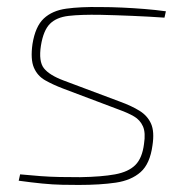

<svg xmlns="http://www.w3.org/2000/svg" viewBox="-20 -512 538 544"><path d="M264 -492Q295 -492 327 -490.5Q359 -489 390 -486.5Q421 -484 450 -480L446 -462Q403 -465 356 -467Q309 -469 265 -470Q209 -471 174.5 -467Q140 -463 121.5 -444.5Q103 -426 96 -383Q89 -338 104.5 -318.5Q120 -299 160 -284L320 -224Q353 -212 375.5 -198Q398 -184 408 -161.5Q418 -139 412 -100Q405 -48 378.5 -24.5Q352 -1 308 5.5Q264 12 203 12Q182 12 156 11.5Q130 11 99.5 8Q69 5 33 0L37 -18Q68 -15 95 -13Q122 -11 149 -10.5Q176 -10 207 -10Q268 -11 306 -18Q344 -25 363.5 -44.5Q383 -64 388 -104Q393 -136 385 -154Q377 -172 360 -182Q343 -192 318 -201L159 -261Q130 -272 108 -284.5Q86 -297 76 -320.5Q66 -344 72 -387Q80 -437 104 -459.5Q128 -482 168 -487.5Q208 -493 264 -492Z"/></svg>

Font: Exo 2 Thin
Style: Italic
Weight: 250
Italic angle: -8°
Designer: Natanael Gama
Foundry: Natanael Gama
Version: Version 2.010